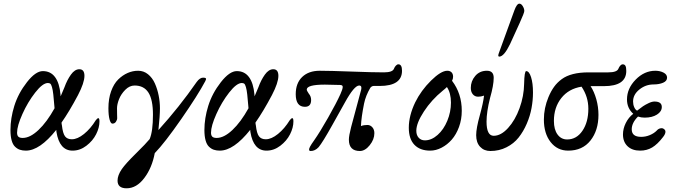

<svg xmlns="http://www.w3.org/2000/svg" viewBox="-20 -811 3682 1048"><path d="M121.1 11.2Q102.5 11.2 88.4 6.3Q74.2 1.5 62 -10.3Q49.8 -22 43.5 -44.9Q37.1 -67.9 37.1 -101.1Q37.1 -165.5 58.1 -232.9Q79.6 -301.8 127 -362.3Q174.3 -422.9 213.9 -422.9Q256.3 -422.9 280.5 -390.1Q304.7 -357.4 310.1 -295.9Q310.1 -294.4 310.5 -290.8Q311 -287.1 311 -285.2Q330.1 -329.6 332 -335Q346.2 -374.5 367.2 -403.8Q388.2 -433.1 413.1 -433.1Q440.9 -433.1 440.9 -397Q440.9 -359.4 405.8 -292Q358.4 -202.6 315.9 -142.1Q315.9 -134.8 317.9 -127Q322.8 -83 335 -66.9Q347.2 -50.8 372.1 -50.8Q402.8 -50.8 438.7 -79.8Q474.6 -108.9 502.9 -154.8Q511.2 -166 517.1 -166Q522.9 -166 522.9 -147.9Q522.9 -114.3 504.6 -78.1Q486.3 -42 451.4 -15.4Q416.5 11.2 376 11.2Q304.7 11.2 288.1 -90.8Q287.1 -94.7 287.1 -102.1Q196.8 11.2 121.1 11.2ZM73.2 -86.9Q73.2 -71.8 80.3 -64.9Q87.4 -58.1 104 -58.1Q144 -58.1 189.9 -101.3Q235.8 -144.5 277.8 -220.2Q273.9 -268.6 271 -294.7Q268.1 -320.8 263.7 -335.7Q259.3 -350.6 254.6 -354.2Q250 -357.9 241.2 -357.9Q212.9 -357.9 172.1 -305.7Q131.3 -253.4 102.3 -188.5Q73.2 -123.5 73.2 -86.9Z M670.9 216.8Q621.6 216.8 621.6 174.8Q621.6 146 645 111.8Q666.5 81.1 722.2 26.4Q777.8 -28.3 796.9 -51.8Q814.9 -94.2 814.9 -185.1Q814.9 -266.6 790.3 -305.4Q765.6 -344.2 714.8 -344.2Q687 -344.2 663.8 -320.8Q640.6 -297.4 629.6 -269.3Q618.7 -241.2 618.7 -220.2Q618.7 -203.1 619.1 -187.7Q619.6 -172.4 619.6 -166Q619.6 -156.7 612.8 -146.5Q606 -136.2 593.8 -136.2Q584 -136.2 577.9 -159.2Q571.8 -182.1 571.8 -220.2Q571.8 -272 586.4 -312.7Q601.1 -353.5 625.2 -377.2Q649.4 -400.9 677 -412.8Q704.6 -424.8 733.9 -424.8Q764.2 -424.8 787.8 -405.8Q811.5 -386.7 825.2 -356Q838.9 -325.2 845.9 -290.3Q853 -255.4 853 -219.2Q853 -179.2 844.7 -101.1Q958.5 -226.6 1053.7 -363.8Q1070.8 -387.2 1088.9 -387.2Q1101.1 -387.2 1103.8 -383.1Q1106.4 -378.9 1100.6 -368.2Q1060.5 -292.5 969.7 -161.6Q878.9 -30.8 824.7 24.9Q809.6 105.5 767.3 161.1Q725.1 216.8 670.9 216.8Z M1179.7 11.2Q1161.1 11.2 1147 6.3Q1132.8 1.5 1120.6 -10.3Q1108.4 -22 1102.1 -44.9Q1095.7 -67.9 1095.7 -101.1Q1095.7 -165.5 1116.7 -232.9Q1138.2 -301.8 1185.5 -362.3Q1232.9 -422.9 1272.5 -422.9Q1314.9 -422.9 1339.1 -390.1Q1363.3 -357.4 1368.7 -295.9Q1368.7 -294.4 1369.1 -290.8Q1369.6 -287.1 1369.6 -285.2Q1388.7 -329.6 1390.6 -335Q1404.8 -374.5 1425.8 -403.8Q1446.8 -433.1 1471.7 -433.1Q1499.5 -433.1 1499.5 -397Q1499.5 -359.4 1464.4 -292Q1417 -202.6 1374.5 -142.1Q1374.5 -134.8 1376.5 -127Q1381.3 -83 1393.6 -66.9Q1405.8 -50.8 1430.7 -50.8Q1461.4 -50.8 1497.3 -79.8Q1533.2 -108.9 1561.5 -154.8Q1569.8 -166 1575.7 -166Q1581.5 -166 1581.5 -147.9Q1581.5 -114.3 1563.2 -78.1Q1544.9 -42 1510 -15.4Q1475.1 11.2 1434.6 11.2Q1363.3 11.2 1346.7 -90.8Q1345.7 -94.7 1345.7 -102.1Q1255.4 11.2 1179.7 11.2ZM1131.8 -86.9Q1131.8 -71.8 1138.9 -64.9Q1146 -58.1 1162.6 -58.1Q1202.6 -58.1 1248.5 -101.3Q1294.4 -144.5 1336.4 -220.2Q1332.5 -268.6 1329.6 -294.7Q1326.7 -320.8 1322.3 -335.7Q1317.9 -350.6 1313.2 -354.2Q1308.6 -357.9 1299.8 -357.9Q1271.5 -357.9 1230.7 -305.7Q1189.9 -253.4 1160.9 -188.5Q1131.8 -123.5 1131.8 -86.9Z M1676.3 13.2Q1660.2 13.2 1671.9 -9.8Q1678.2 -22 1695.3 -45.9Q1725.6 -88.9 1771 -168.9Q1816.4 -249 1838.4 -297.9Q1844.2 -311.5 1847.2 -320.1Q1850.1 -328.6 1850.6 -335Q1851.1 -341.3 1847.9 -344Q1844.7 -346.7 1837.4 -347.2Q1783.7 -349.1 1753.4 -349.1Q1654.3 -349.1 1654.3 -321.8Q1654.3 -316.4 1665.5 -299.8Q1678.2 -285.2 1678.2 -265.1Q1678.2 -228 1644.5 -228Q1594.2 -228 1594.2 -296.9Q1594.2 -356.9 1629.4 -390.9Q1664.6 -424.8 1725.6 -424.8Q1780.3 -424.8 1897.7 -420.4Q2015.1 -416 2075.2 -416Q2123 -416 2130.4 -436Q2134.3 -446.3 2141.1 -453.1Q2147.9 -460 2154.3 -460Q2174.3 -460 2174.3 -424.8Q2174.3 -341.8 2052.2 -341.8H2019.5Q2009.8 -341.8 2001.5 -332Q1976.1 -289.1 1967.3 -246.1Q1952.1 -170.9 1950.2 -123Q1965.8 -128.9 1985.4 -128.9Q2001 -128.9 2012.2 -116.5Q2023.4 -104 2023.4 -84Q2023.4 -49.8 1998 -18.3Q1972.7 13.2 1944.3 13.2Q1884.3 13.2 1884.3 -48.8Q1884.3 -69.8 1896.5 -117.2L1951.2 -320.8Q1957 -344.2 1940.4 -344.2Q1913.6 -344.2 1862.3 -251L1793.5 -127.9Q1741.2 -34.2 1719.2 -7.8Q1699.7 13.2 1676.3 13.2Z M2328.1 11.2Q2272.5 11.2 2241.9 -20.8Q2211.4 -52.7 2211.4 -113.8Q2211.4 -179.2 2246.1 -252Q2278.3 -317.4 2332.8 -371.1Q2387.2 -424.8 2421.4 -424.8Q2436 -424.8 2444.6 -416.3Q2453.1 -407.7 2453.1 -392.1Q2453.1 -380.4 2447.3 -370.1Q2500.5 -300.3 2500.5 -206.1Q2500.5 -159.2 2485.4 -117.9Q2470.2 -76.7 2445.8 -48.8Q2421.4 -21 2390.4 -4.9Q2359.4 11.2 2328.1 11.2ZM2252.4 -97.2Q2252.4 -73.2 2265.4 -59.1Q2278.3 -44.9 2299.3 -44.9Q2335.4 -44.9 2368.7 -74.5Q2401.9 -104 2421.6 -151.9Q2441.4 -199.7 2441.4 -251Q2441.4 -303.2 2419.4 -335.9Q2409.7 -326.2 2396.5 -315.9Q2335.4 -266.1 2293.9 -202.6Q2252.4 -139.2 2252.4 -97.2Z M2705.1 -502Q2699.7 -502 2699.7 -509.8Q2699.7 -511.7 2702.1 -519L2787.1 -752.9Q2800.8 -791 2814.9 -791Q2825.2 -791 2833.5 -777.3Q2841.8 -763.7 2841.8 -751Q2841.8 -741.2 2815.9 -684.1L2764.2 -570.8Q2731 -502 2705.1 -502ZM2656.7 13.2Q2622.1 13.2 2600.6 -9.8Q2579.1 -32.7 2579.1 -73.2Q2579.1 -110.8 2599.1 -182.1Q2617.7 -250 2622.1 -289.1Q2605.5 -283.2 2589.8 -283.2Q2571.8 -283.2 2560.8 -296.4Q2549.8 -309.6 2549.8 -331.1Q2549.8 -368.2 2574 -396.5Q2598.1 -424.8 2637.7 -424.8Q2674.8 -424.8 2674.8 -386.2Q2674.8 -345.7 2654.8 -275.9Q2635.7 -199.7 2635.7 -147Q2635.7 -69.8 2674.8 -69.8Q2714.4 -69.8 2753.2 -112.3Q2792 -154.8 2815.9 -220.7Q2839.8 -286.6 2840.8 -353Q2842.3 -422.9 2852.1 -422.9Q2868.2 -422.9 2878.7 -389.9Q2889.2 -356.9 2889.2 -306.2Q2889.2 -264.2 2881.3 -221.2Q2873.5 -178.2 2855.2 -135.7Q2836.9 -93.3 2810.8 -60.3Q2784.7 -27.3 2744.6 -7.1Q2704.6 13.2 2656.7 13.2Z M3081.5 11.2Q3022 11.2 2985.4 -35.6Q2948.7 -82.5 2948.7 -158.2Q2948.7 -221.2 2973.6 -280.8Q2987.3 -313.5 3004.2 -336.9Q3021 -360.4 3046.1 -378.9Q3071.3 -397.5 3107.7 -406.7Q3144 -416 3192.4 -416H3300.3Q3347.7 -416 3355.5 -436Q3359.9 -446.8 3366.2 -453.4Q3372.6 -460 3378.4 -460Q3389.2 -460 3393.8 -451.7Q3398.4 -443.4 3398.4 -423.8Q3398.4 -340.8 3276.4 -340.8H3203.6Q3223.1 -311 3234.9 -269.3Q3246.6 -227.5 3246.6 -184.1Q3246.6 -99.1 3202.9 -43.9Q3159.2 11.2 3081.5 11.2ZM3003.4 -150.9Q3003.4 -104 3023.2 -76.9Q3043 -49.8 3075.7 -49.8Q3127 -49.8 3159.2 -97.2Q3191.4 -144.5 3191.4 -217.8Q3191.4 -282.7 3154.3 -337.9Q3084 -326.7 3043.7 -275.6Q3003.4 -224.6 3003.4 -150.9Z M3474.1 11.2Q3430.7 11.2 3405.5 -12.7Q3380.4 -36.6 3380.4 -77.1Q3380.4 -108.4 3395.5 -139.2Q3410.6 -169.9 3436.5 -189.9Q3402.3 -220.7 3402.3 -268.1Q3402.3 -328.1 3449.7 -376.5Q3497.1 -424.8 3557.1 -424.8Q3582 -424.8 3601.6 -414.8Q3621.1 -404.8 3621.1 -387.2Q3621.1 -368.7 3599.4 -359.4Q3577.6 -350.1 3547.4 -350.1Q3504.4 -350.1 3470 -322.5Q3435.5 -294.9 3435.5 -256.8Q3435.5 -240.2 3441.7 -226.1Q3447.8 -211.9 3457.5 -207Q3477.5 -222.7 3489.7 -231Q3502 -239.3 3520.3 -248Q3538.6 -256.8 3552.2 -256.8Q3592.3 -256.8 3592.3 -227.1Q3592.3 -202.1 3565.9 -185.5Q3539.6 -168.9 3498.5 -168.9Q3479.5 -168.9 3462.4 -174.8Q3428.2 -140.6 3428.2 -105Q3428.2 -64 3479.5 -64Q3504.4 -64 3527.3 -73.7Q3550.3 -83.5 3564.5 -98.1Q3573.2 -108.4 3585.2 -110.6Q3597.2 -112.8 3603.5 -106.9Q3613.3 -101.1 3612.1 -89.4Q3610.8 -77.6 3599.1 -63Q3568.8 -23.4 3539.8 -6.1Q3510.7 11.2 3474.1 11.2Z"/></svg>

Font: Junicode SmCond
Style: Italic
Weight: 400
Width: 4
Italic angle: -11°
Designer: Peter S. Baker
Version: Version 2.206